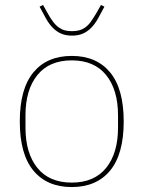

<svg xmlns="http://www.w3.org/2000/svg" viewBox="-20 -744 580 776"><path d="M270 -6Q361 -6 409 -65.5Q457 -125 457 -228V-278Q457 -381 409 -440.5Q361 -500 270 -500Q179 -500 131 -440.5Q83 -381 83 -278V-228Q83 -125 131 -65.5Q179 -6 270 -6ZM270 12Q170 12 115 -54.5Q60 -121 60 -253Q60 -385 115 -451.5Q170 -518 270 -518Q370 -518 425 -451.5Q480 -385 480 -253Q480 -121 425 -54.5Q370 12 270 12ZM271 -600Q246 -600 227.5 -608Q209 -616 194 -631Q179 -646 166.5 -668Q154 -690 140 -717L154 -724L169 -697Q182 -673 193.5 -657.5Q205 -642 217 -633.5Q229 -625 241.5 -621.5Q254 -618 271 -618Q287 -618 300 -621.5Q313 -625 325 -633.5Q337 -642 348 -657.5Q359 -673 373 -697L388 -724L402 -717Q388 -690 375.5 -668Q363 -646 348 -631Q333 -616 314.5 -608Q296 -600 271 -600Z"/></svg>

Font: IBM Plex Serif Thin
Style: Regular
Weight: 100
Designer: Mike Abbink, Paul van der Laan, Pieter van Rosmalen
Foundry: Bold Monday
Version: Version 3.001